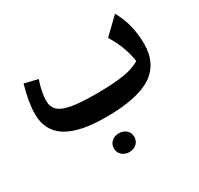

<svg xmlns="http://www.w3.org/2000/svg" viewBox="-160 -701 1198 1157"><g transform="rotate(-30 439.0 -122.0)"><path d="M736.8 -193.8Q722.7 -296.9 659.7 -399.4L768.6 -504.9Q830.1 -396.5 830.1 -260.7Q830.1 -122.6 730.2 -57.1Q630.4 8.3 412.1 8.3Q226.6 8.3 137.5 -48.6Q48.3 -105.5 48.3 -221.2Q48.3 -301.8 81.1 -416L174.3 -393.6Q162.1 -361.3 154.3 -322.8Q146.5 -284.2 146.5 -258.3Q146.5 -214.8 173.1 -189.7Q199.7 -164.6 262 -153.8Q324.2 -143.1 431.2 -143.1Q550.8 -143.1 622.8 -155Q694.8 -167 736.8 -193.8ZM356.9 195.3Q356.9 166 377.7 148.2Q398.4 130.4 427.7 130.4Q457.5 130.4 478 148.2Q498.5 166 498.5 195.3Q498.5 225.1 478 242.9Q457.5 260.7 427.7 260.7Q398.4 260.7 377.7 242.9Q356.9 225.1 356.9 195.3Z"/></g></svg>

Font: Pinar DS4-SemiBold
Style: Regular
Weight: 600
Designer: Amin Abedi
Version: Version 2.000